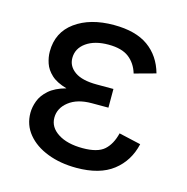

<svg xmlns="http://www.w3.org/2000/svg" viewBox="-88 -637 713 731"><g transform="rotate(15 268.5 -272.0)"><path d="M275.4 9.8Q211.9 9.8 161.4 -9.8Q110.8 -29.3 81.8 -64.7Q52.7 -100.1 52.7 -147.5Q52.7 -170.4 61.8 -194.8Q70.8 -219.2 94.5 -240.2Q118.2 -261.2 161.1 -272.9Q121.1 -284.2 100.1 -303.7Q79.1 -323.2 71.3 -346.4Q63.5 -369.6 63.5 -392.1Q63.5 -467.8 122.1 -510.3Q180.7 -552.7 273.9 -552.7Q359.9 -552.7 409.7 -517.1Q459.5 -481.4 477.5 -416.5L393.6 -393.6Q382.3 -431.6 354 -453.4Q325.7 -475.1 273.4 -475.1Q218.8 -475.1 185.8 -451.7Q152.8 -428.2 152.8 -390.6Q152.8 -357.9 181.9 -337.4Q210.9 -316.9 269 -316.9H334.5V-243.2H269Q211.9 -243.2 178.7 -217Q145.5 -190.9 145.5 -153.3Q145.5 -115.7 181.9 -92.3Q218.3 -68.8 279.3 -68.8Q337.9 -68.8 364 -92Q390.1 -115.2 400.9 -159.7L487.3 -140.1Q471.7 -71.3 419.4 -30.8Q367.2 9.8 275.4 9.8Z"/></g></svg>

Font: Inter-Regular
Style: Regular
Weight: 400
Designer: Rasmus Andersson
Foundry: rsms
Version: Version 4.000;git-a52131595